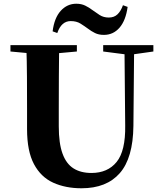

<svg xmlns="http://www.w3.org/2000/svg" viewBox="-20 -989 869 1029"><path d="M262 -821Q271 -893 305.5 -931Q340 -969 389 -969Q416 -969 436.5 -959Q457 -949 474 -936Q493 -922 514 -908.5Q535 -895 563 -895Q592 -895 610 -912.5Q628 -930 639 -961L664 -952Q654 -879 620.5 -840.5Q587 -802 537 -802Q509 -802 489 -812Q469 -822 452 -835Q433 -849 411.5 -862.5Q390 -876 359 -876Q334 -876 316 -860Q298 -844 287 -812ZM417 20Q331 20 265 -10Q199 -40 162 -109.5Q125 -179 125 -297V-406Q125 -490 124.5 -576Q124 -662 121 -747H297Q296 -662 295.5 -577Q295 -492 295 -406V-312Q295 -221 315 -166Q335 -111 374 -86.5Q413 -62 470 -62Q557 -62 605 -121Q653 -180 651 -316L647 -747H699L695 -314Q693 -142 622 -61Q551 20 417 20ZM36 -713V-747H392V-713L228 -698H198ZM533 -713V-747H802V-713L689 -697H657Z"/></svg>

Font: Noto Serif JP Black
Style: Regular
Weight: 900
Designer: Ryoko NISHIZUKA 西塚涼子 (kana & ideographs); Frank Grießhammer (Latin, Greek & Cyrillic); Wenlong ZHANG 张文龙 (bopomofo); San
Foundry: Adobe
Version: Version 2.003-H1;hotconv 1.1.1;makeotfexe 2.6.0